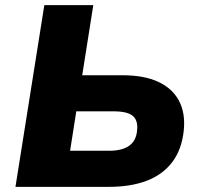

<svg xmlns="http://www.w3.org/2000/svg" viewBox="-20 -725 780 745"><path d="M40 0 152 -705H342L299 -433H456Q539 -433 594 -407.5Q649 -382 674.5 -334Q700 -286 693 -218Q685 -144 648 -95.5Q611 -47 549 -23.5Q487 0 404 0ZM252 -140H402Q455 -140 482 -160Q509 -180 512 -220Q516 -258 495 -275.5Q474 -293 421 -293H276Z"/></svg>

Font: Nunito Sans 8pt Black
Style: Italic
Weight: 900
Italic angle: -9°
Version: Version 3.101;gftools[0.9.27]